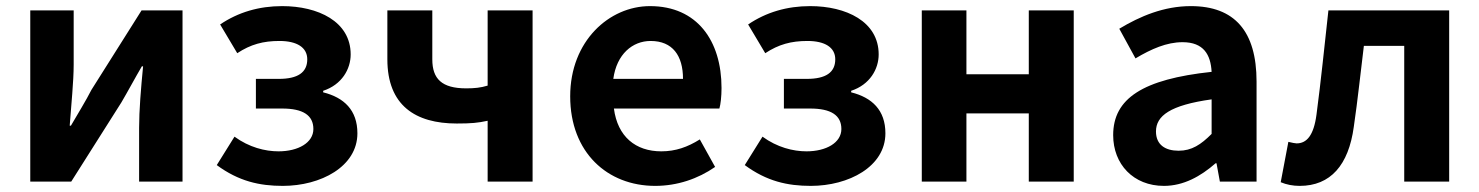

<svg xmlns="http://www.w3.org/2000/svg" viewBox="-20 -594 4838 628"><path d="M221 -560H79V0H213L377 -259C396 -291 425 -345 444 -377H448C441 -305 435 -233 435 -176V0H577V-560H443L279 -300C263 -268 230 -214 212 -183H208C213 -252 221 -327 221 -383Z M905 14C1029 14 1149 -49 1149 -158C1149 -234 1105 -275 1037 -292V-297C1098 -317 1127 -368 1127 -416C1127 -524 1020 -574 903 -574C827 -574 759 -554 700 -514L756 -420C800 -449 841 -460 894 -460C951 -460 985 -439 985 -400C985 -357 954 -336 892 -336H817V-239H903C971 -239 1005 -217 1005 -172C1005 -127 955 -99 891 -99C847 -99 795 -112 747 -147L689 -54C761 -1 829 14 905 14Z M1575 -199V0H1722V-560H1575V-314C1552 -307 1532 -305 1505 -305C1425 -305 1394 -336 1394 -400V-560H1247V-400C1247 -249 1339 -190 1474 -190C1521 -190 1543 -192 1575 -199Z M2123 14C2195 14 2263 -9 2319 -48L2269 -138C2229 -113 2190 -99 2143 -99C2059 -99 2000 -147 1988 -239H2333C2337 -252 2340 -279 2340 -306C2340 -461 2260 -574 2106 -574C1973 -574 1845 -460 1845 -279C1845 -95 1967 14 2123 14ZM2214 -336H1986C1997 -417 2049 -460 2108 -460C2180 -460 2214 -412 2214 -336Z M2632 14C2756 14 2876 -49 2876 -158C2876 -234 2832 -275 2764 -292V-297C2825 -317 2854 -368 2854 -416C2854 -524 2747 -574 2630 -574C2554 -574 2486 -554 2427 -514L2483 -420C2527 -449 2568 -460 2621 -460C2678 -460 2712 -439 2712 -400C2712 -357 2681 -336 2619 -336H2544V-239H2630C2698 -239 2732 -217 2732 -172C2732 -127 2682 -99 2618 -99C2574 -99 2522 -112 2474 -147L2416 -54C2488 -1 2556 14 2632 14Z M3141 -560H2995V0H3141V-223H3345V0H3492V-560H3345V-351H3141Z M3787 14C3851 14 3907 -17 3956 -60H3959L3970 0H4090V-327C4090 -492 4018 -574 3875 -574C3787 -574 3709 -541 3641 -500L3694 -403C3746 -434 3796 -456 3848 -456C3917 -456 3940 -415 3943 -359C3718 -335 3621 -272 3621 -152C3621 -57 3687 14 3787 14ZM3835 -101C3792 -101 3761 -120 3761 -164C3761 -215 3807 -250 3943 -269V-156C3908 -121 3878 -101 3835 -101Z M4231 14C4332 14 4391 -54 4408 -179C4421 -267 4430 -356 4441 -444H4573V0H4720V-560H4325C4312 -443 4301 -332 4286 -219C4277 -151 4254 -125 4221 -125C4216 -125 4207 -127 4194 -130L4169 2C4188 10 4209 14 4231 14Z"/></svg>

Font: Spoqa Han Sans Neo Bold
Style: Bold
Weight: 700
Designer: [Spoqa Han Sans Neo] Dong-huui Kim  Younghwa Kang  Yujin Lee  [Noto Sans] Ryoko NISHIZUKA  (kana & ideographs); Paul D. 
Foundry: Spoqa (http://www.spoqa-han-sans.com)
Version: Version 1.100;hotconv 1.0.109;makeotfexe 2.5.65596